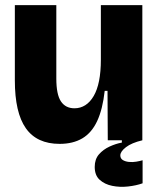

<svg xmlns="http://www.w3.org/2000/svg" viewBox="-20 -548 620 750"><path d="M213 14Q124 14 81 -47Q38 -108 38 -234V-528H200V-241Q200 -179 218 -152Q236 -125 271 -125Q294 -125 313 -137Q332 -149 346 -173Q360 -197 367 -232.5Q374 -268 374 -315V-528H536V-231V0H401L400 -193H389Q381 -121 359.5 -75Q338 -29 301.5 -7.5Q265 14 213 14ZM537 168Q512 177 480 180.5Q448 184 418.5 178Q389 172 369.5 154.5Q350 137 350 104Q350 74 366.5 55Q383 36 408 24.5Q433 13 456 9V-11L536 -13V0Q494 10 472 27Q450 44 450 59Q450 71 459.5 77Q469 83 483.5 84.5Q498 86 512.5 83.5Q527 81 537 78Z"/></svg>

Font: Bricolage Grotesque 72pt ExtraBold
Style: Regular
Weight: 800
Designer: Mathieu Triay
Foundry: Atelier Triay
Version: Version 1.001;gftools[0.9.33.dev8+g029e19f]